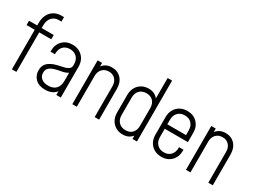

<svg xmlns="http://www.w3.org/2000/svg" viewBox="-43 -1398 2736 2048"><g transform="rotate(30 1325.0 -374.0)"><path d="M108 0V-487H7V-540H108V-576Q108 -630.5 129.2 -672Q150.5 -713.5 189 -736.8Q227.5 -760 279 -760H311V-705H279Q226.5 -705 194.8 -669.5Q163 -634 163 -576V-540H311V-487H163V0Z M522 12Q445 12 402 -29.2Q359 -70.5 359 -134Q359 -174 374.5 -200.2Q390 -226.5 414.2 -242.5Q438.5 -258.5 465 -268Q497.5 -279.5 530.8 -286Q564 -292.5 592.2 -300.2Q620.5 -308 637.8 -322.8Q655 -337.5 655 -365V-379Q655 -432.5 623.2 -464.8Q591.5 -497 539 -497Q486.5 -497 455.8 -464.8Q425 -432.5 425 -379V-369H370V-379Q370 -456.5 417 -504.2Q464 -552 539 -552Q589 -552 627.5 -530.2Q666 -508.5 688 -469.5Q710 -430.5 710 -379V0H655V-71L664 -59Q644 -25.5 608.2 -6.8Q572.5 12 522 12ZM528.5 -42Q589.5 -42 622.2 -76Q655 -110 655 -171V-273Q619 -251.5 575.2 -244.8Q531.5 -238 493 -226Q459.5 -215.5 436.8 -195.2Q414 -175 414 -136Q414 -94 444 -68Q474 -42 528.5 -42Z M852 0V-540H907V-472L898 -483Q917.5 -516 949.8 -534Q982 -552 1024.5 -552Q1094.5 -552 1138.2 -505Q1182 -458 1182 -379V0H1127V-379Q1127 -432.5 1097 -464.8Q1067 -497 1018 -497Q968 -497 937.5 -464.8Q907 -432.5 907 -379V0Z M1477 12Q1428.5 12 1390.8 -9.8Q1353 -31.5 1331.5 -70.8Q1310 -110 1310 -162V-379Q1310 -430.5 1331.5 -469.5Q1353 -508.5 1390.8 -530.2Q1428.5 -552 1477 -552Q1520 -552 1551.5 -534.5Q1583 -517 1602 -486L1593 -474V-750H1648V0H1593V-66L1602 -54Q1583 -23 1551.5 -5.5Q1520 12 1477 12ZM1480.5 -43Q1534 -43 1563.5 -75.5Q1593 -108 1593 -161V-379Q1593 -432.5 1563.2 -464.8Q1533.5 -497 1480 -497Q1426.5 -497 1395.8 -464.8Q1365 -432.5 1365 -379V-162Q1365 -109 1395.8 -76Q1426.5 -43 1480.5 -43Z M1953 12Q1903 12 1864.5 -9.8Q1826 -31.5 1804 -70.8Q1782 -110 1782 -162V-379Q1782 -430.5 1804 -469.5Q1826 -508.5 1864.5 -530.2Q1903 -552 1953 -552Q2028 -552 2075 -504.2Q2122 -456.5 2122 -379V-266H1823V-321H2067V-379Q2067 -432.5 2036.2 -464.8Q2005.5 -497 1953 -497Q1900.5 -497 1868.8 -464.8Q1837 -432.5 1837 -379V-162Q1837 -109 1868.8 -76Q1900.5 -43 1953 -43Q2005.5 -43 2036.2 -76Q2067 -109 2067 -162V-172H2122V-162Q2122 -84 2075 -36Q2028 12 1953 12Z M2252 0V-540H2307V-472L2298 -483Q2317.5 -516 2349.8 -534Q2382 -552 2424.5 -552Q2494.5 -552 2538.2 -505Q2582 -458 2582 -379V0H2527V-379Q2527 -432.5 2497 -464.8Q2467 -497 2418 -497Q2368 -497 2337.5 -464.8Q2307 -432.5 2307 -379V0Z"/></g></svg>

Font: Mohave Light Light
Style: Regular
Weight: 300
Version: Version 2.003